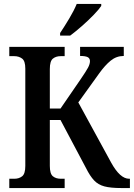

<svg xmlns="http://www.w3.org/2000/svg" viewBox="-20 -951 677 971"><path d="M284 -771V-784Q306 -817 330 -857Q354 -897 368 -931H492V-921Q481 -904 454 -876Q427 -848 394.5 -819.5Q362 -791 335 -771ZM27 0V-47H53Q76 -47 92 -59.5Q108 -72 108 -112V-604Q108 -643 91.5 -655Q75 -667 52 -667H27V-714H307V-667H287Q263 -667 247.5 -654.5Q232 -642 232 -602V-402H286L389 -552Q415 -590 425 -608.5Q435 -627 435 -642Q435 -656 423.5 -662Q412 -668 385 -668V-714H606V-668Q569 -668 540 -644.5Q511 -621 481 -579L376 -433L542 -129Q587 -47 633 -47H637V0H594Q539 0 507.5 -8.5Q476 -17 455.5 -39Q435 -61 415 -101L286 -344H232V-112Q232 -72 247.5 -59.5Q263 -47 287 -47H307V0Z"/></svg>

Font: Noto Serif Condensed SemiBold
Style: Regular
Weight: 600
Width: 3
Designer: Monotype Design Team
Foundry: Monotype Imaging Inc.
Version: Version 2.013